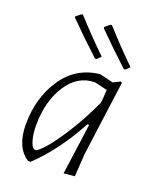

<svg xmlns="http://www.w3.org/2000/svg" viewBox="-130 -761 692 845"><g transform="rotate(20 215.5 -338.0)"><path d="M369 -518H362Q284 -590 218 -657V-663L240 -681L247 -682Q314 -607 387 -536ZM234 -518H227Q149 -590 83 -657L82 -663L105 -681L111 -682Q171 -615 252 -536ZM270 -461H274L336 -446L368 -462L375 -458L328 -108L321 -1L270 4L303 -235H295Q214 -86 116 6H104Q40 -36 40 -143Q40 -266 101 -357.5Q162 -449 270 -461ZM84 -155Q84 -118 90.5 -92.5Q97 -67 104 -58.5Q111 -50 118 -50Q128 -50 157 -81.5Q186 -113 231.5 -184Q277 -255 317 -342L320 -360L323 -406L263 -420Q182 -419 133 -342Q84 -265 84 -155Z"/></g></svg>

Font: Alegreya Sans SC Light
Style: Italic
Weight: 300
Italic angle: -7°
Designer: Juan Pablo del Peral
Foundry: Huerta Tipografica
Version: Version 2.007